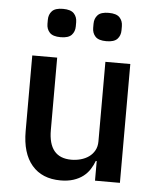

<svg xmlns="http://www.w3.org/2000/svg" viewBox="-53 -780 686 837"><g transform="rotate(5 290.0 -361.0)"><path d="M393 -86H389Q382 -67 370.5 -49Q359 -31 341.5 -17.5Q324 -4 299.5 4Q275 12 243 12Q162 12 117.5 -40Q73 -92 73 -189V-520H182V-203Q182 -82 282 -82Q303 -82 323 -87.5Q343 -93 358.5 -104Q374 -115 383.5 -132Q393 -149 393 -172V-520H502V0H393ZM189 -610Q155 -610 141 -625Q127 -640 127 -663V-681Q127 -704 141 -719Q155 -734 189 -734Q223 -734 237 -719Q251 -704 251 -681V-663Q251 -640 237 -625Q223 -610 189 -610ZM389 -610Q355 -610 341 -625Q327 -640 327 -663V-681Q327 -704 341 -719Q355 -734 389 -734Q423 -734 437 -719Q451 -704 451 -681V-663Q451 -640 437 -625Q423 -610 389 -610Z"/></g></svg>

Font: IBM Plex Sans Hebrew Medm
Style: Regular
Weight: 500
Designer: Mike Abbink, Paul van der Laan, Pieter van Rosmalen, Yanek Iontef
Foundry: Bold Monday
Version: Version 1.3